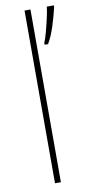

<svg xmlns="http://www.w3.org/2000/svg" viewBox="-88 -796 388 832"><g transform="rotate(-10 106.5 -380.0)"><path d="M110 0H84V-760H110ZM213 -753Q205 -718 191 -673.5Q177 -629 159 -599H144V-607Q150 -620 158 -649.5Q166 -679 173 -710Q180 -741 182 -760H213Z"/></g></svg>

Font: Noto Sans Gurmukhi UI SemiCondensed Thin
Style: Regular
Weight: 100
Width: 4
Designer: Jelle Bosma - Monotype Design Team
Foundry: Monotype Imaging Inc.
Version: Version 2.004; ttfautohint (v1.8.4.7-5d5b)